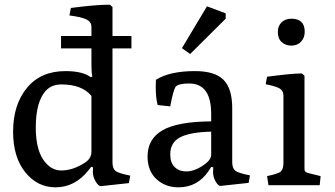

<svg xmlns="http://www.w3.org/2000/svg" viewBox="-20 -792 1431 821"><path d="M217 9Q140 9 88 -55.5Q36 -120 36 -229Q36 -344 95 -416Q154 -488 260 -488Q333 -488 368 -462L375 -465Q371 -481 371 -509V-677Q371 -698 350.5 -708.5Q330 -719 277 -726L283 -758Q390 -772 450 -772L461 -762V-98Q461 -72 473.5 -61.5Q486 -51 537 -41L531 -9L411 4Q401 4 389 -16Q377 -36 377 -57Q377 -68 378 -76L370 -79L360 -66Q302 9 217 9ZM242 -63Q292 -63 344 -97Q371 -115 371 -143V-382Q330 -431 243 -431Q200 -431 175 -403Q133 -356 133 -247Q133 -157 164.5 -110Q196 -63 242 -63ZM241 -585V-638H542V-585Z M611 -123Q611 -198 675 -235Q739 -272 883 -273V-305Q883 -435 789 -435Q744 -435 732 -422Q721 -409 708 -337L654 -343Q646 -374 646 -419Q646 -441 647 -451Q706 -488 814 -488Q898 -488 935.5 -451Q973 -414 973 -329V-99Q973 -73 985.5 -62.5Q998 -52 1049 -42L1043 -10L923 3Q913 3 902 -16Q891 -35 891 -57Q891 -68 892 -76L884 -79L872 -61Q825 9 743 9Q687 9 649 -26Q611 -61 611 -123ZM708 -132Q708 -96 727 -77.5Q746 -59 777 -59Q816 -59 860 -93Q883 -111 883 -131V-229Q793 -227 750.5 -205Q708 -183 708 -132ZM945 -735V-712L793 -561L758 -586L865 -765Z M1128 0 1122 -39Q1171 -49 1181.5 -59.5Q1192 -70 1192 -96V-383Q1192 -404 1176 -413.5Q1160 -423 1116 -432L1122 -464Q1229 -478 1271 -478L1282 -468V-72Q1282 -65 1283 -62Q1284 -59 1288.5 -56Q1293 -53 1302 -51L1351 -39L1347 0ZM1226 -597Q1201 -597 1184.5 -612Q1168 -627 1168 -656Q1168 -680 1183.5 -696Q1199 -712 1226 -712Q1283 -712 1283 -656Q1283 -631 1267.5 -614Q1252 -597 1226 -597Z"/></svg>

Font: Poly
Style: Regular
Weight: 400
Designer: Jos Nicols Silva Schwarzenberg
Foundry: Jose Nicolas Silva Schwarzenberg
Version: Version 1.001